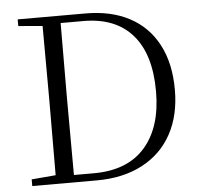

<svg xmlns="http://www.w3.org/2000/svg" viewBox="-52 -779 870 832"><g transform="rotate(-5 383.0 -362.5)"><path d="M707 -362Q707 -251 662.5 -169.5Q618 -88 534 -44Q450 0 336 0H55V-29L160 -38L161 -357V-384L160 -687L55 -696V-725H350Q461 -725 541 -682.5Q621 -640 664 -558.5Q707 -477 707 -362ZM625 -362Q625 -524 551 -608.5Q477 -693 338 -693H239L238 -384V-357L239 -32H326Q472 -32 548.5 -119Q625 -206 625 -362Z"/></g></svg>

Font: GL-CurulMinamoto Light
Style: Regular
Weight: 300
Designer: Eunice (kana); Ryoko NISHIZUKA 西塚涼子 (ideographs); Frank Grießhammer (Latin, Greek & Cyrillic); Wenlong ZHANG
Foundry: Gutenberg Labo; Adobe
Version: Version 1.002